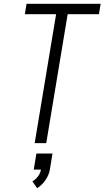

<svg xmlns="http://www.w3.org/2000/svg" viewBox="-20 -755 551 1013"><path d="M163 0 276 -680H111L120 -735H511L502 -680H337L224 0ZM176 238 151 202Q168 192 180.5 175.5Q193 159 196 140H158L172 55H257L243 140Q238 169 220 195Q202 221 176 238Z"/></svg>

Font: Iosevka SS04 Light Oblique
Style: Regular
Weight: 300
Italic angle: -9°
Monospace: yes
Designer: Belleve Invis
Foundry: Belleve Invis
Version: Version 19.0.0; ttfautohint (v1.8.4)